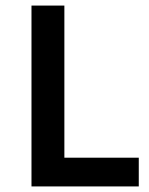

<svg xmlns="http://www.w3.org/2000/svg" viewBox="-20 -669 534 689"><path d="M211 -649V-103.1H478V0H93V-649Z"/></svg>

Font: Karla
Style: Regular
Weight: 400
Designer: Jonathan Pinhorn
Version: Version 2.004;gftools[0.9.33]